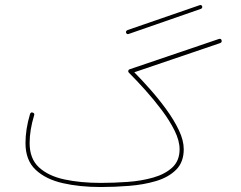

<svg xmlns="http://www.w3.org/2000/svg" viewBox="-20 -751 970 772"><path d="M486.8 -619.6Q485.4 -623.5 488 -626.5Q490.7 -629.4 493.7 -630.4L782.2 -730Q790 -732.9 793 -725.6Q794.4 -717.8 787.6 -715.3L498 -614.7Q490.2 -611.3 486.8 -619.6ZM82.5 -175.8Q82.5 -231.4 100.6 -292Q103.5 -301.3 111.8 -298.3Q120.1 -295.4 117.2 -287.1Q99.1 -228 99.1 -175.8Q99.1 -112.8 136.7 -78.1Q174.3 -43.5 239 -29.5Q303.7 -15.6 384.8 -15.6Q437 -15.6 492.4 -19.5Q547.9 -23.4 595.5 -36.9Q643.1 -50.3 672.6 -77.4Q702.1 -104.5 702.1 -150.9Q702.1 -185.1 682.1 -225.6Q662.1 -266.1 630.4 -308.3Q598.6 -350.6 563.7 -389.4Q528.8 -428.2 498.5 -458.5Q495.6 -461.4 495.6 -464.4Q495.6 -470.7 502 -472.7L859.9 -594.2Q869.1 -597.2 871.1 -588.4Q873 -580.6 864.7 -577.6L520 -460.4Q549.8 -430.2 584 -391.6Q618.2 -353 648.9 -310.8Q679.7 -268.6 699.2 -227.5Q718.8 -186.5 718.8 -150.9Q718.8 -99.1 688.2 -68.6Q657.7 -38.1 607.9 -23.2Q558.1 -8.3 499.5 -3.7Q440.9 1 384.8 1Q300.8 1 232.2 -14.6Q163.6 -30.3 123 -68.6Q82.5 -106.9 82.5 -175.8Z"/></svg>

Font: Mikhak-DS2-FD Thin
Style: Regular
Weight: 100
Designer: Amin Abedi
Version: Version 3.2